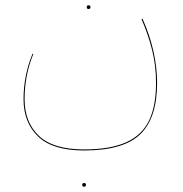

<svg xmlns="http://www.w3.org/2000/svg" viewBox="-20 -334 693 726"><path d="M574 -20Q574 112 510.5 173.5Q447 235 298 235Q179 235 124 182Q69 129 69 41Q69 -48 103 -131L106 -130Q73 -49 73 41Q73 128 127 179.5Q181 231 298 231Q397 231 457 204Q517 177 543.5 122Q570 67 570 -20Q570 -85 555.5 -143.5Q541 -202 515 -262L519 -263Q574 -139 574 -20ZM291 365Q291 358 298 358Q305 358 305 365Q305 372 298 372Q291 372 291 365ZM308 -307Q308 -314 315 -314Q322 -314 322 -307Q322 -300 315 -300Q308 -300 308 -307Z"/></svg>

Font: FiraGO Four
Style: Regular
Weight: 100
Designer: bBox Type
Foundry: bBox Type GmbH
Version: Version 1.001